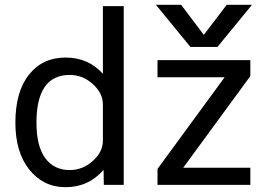

<svg xmlns="http://www.w3.org/2000/svg" viewBox="-20 -778 1154 810"><path d="M133.8 -260.7Q133.8 -161.1 170.9 -110.8Q208 -60.5 274.4 -60.5Q328.1 -60.5 371.1 -98.6Q414.1 -136.7 414.1 -184.6V-336.9Q414.1 -384.8 371.6 -423.3Q329.1 -461.9 274.4 -461.9Q133.8 -461.9 133.8 -260.7ZM502 -752V2H418L417 -61.5Q353.5 11.7 256.8 11.7Q163.1 11.7 104 -62Q44.9 -135.7 44.9 -260.7Q44.9 -390.6 102.1 -462.9Q159.2 -535.2 256.8 -535.2Q352.5 -535.2 414.1 -466.8V-752ZM644.5 -524.4H1036.1V-457L752.9 -70.3H1036.1V2H644.5V-65.4L927.7 -452.1H644.5ZM936.5 -757.8H1043L897.5 -580.1H783.2L637.7 -757.8H744.1L839.8 -630.9Z"/></svg>

Font: Gen Shin Gothic Regular
Style: Regular
Weight: 400
Designer: [Source Han Sans]
Ryoko NISHIZUKA  (kana & ideographs); Paul D. Hunt (Latin, Greek & Cyrillic); Wenlong ZHANG  (bopomofo
Version: Version 1.002.20150607